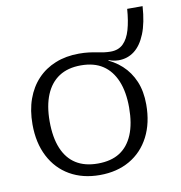

<svg xmlns="http://www.w3.org/2000/svg" viewBox="-81 -784 822 871"><g transform="rotate(-10 330.0 -348.5)"><path d="M127 -267Q127 -193 148 -142.5Q169 -92 209.5 -66.5Q250 -41 310 -41Q371 -41 411 -66.5Q451 -92 472 -142.5Q493 -193 493 -267Q493 -339 472 -389.5Q451 -440 411 -466.5Q371 -493 310 -493Q250 -493 209.5 -466.5Q169 -440 148 -389.5Q127 -339 127 -267ZM438 -482 415 -502Q463 -484 498 -452Q533 -420 552.5 -374Q572 -328 572 -267Q572 -182 539.5 -119Q507 -56 448 -22Q389 12 310 12Q231 12 172 -22Q113 -56 80.5 -119Q48 -182 48 -267Q48 -332 66.5 -383.5Q85 -435 119.5 -471.5Q154 -508 202.5 -527.5Q251 -547 311 -547Q336 -547 356 -544.5Q376 -542 393 -538.5Q410 -535 425 -533Q440 -531 455 -531Q491 -531 513 -552.5Q535 -574 546.5 -614Q558 -654 562 -709H633Q628 -633 608 -583.5Q588 -534 556.5 -510Q525 -486 484 -486Q476 -486 468.5 -487Q461 -488 453.5 -490Q446 -492 438 -495Q430 -498 422.5 -501Q415 -504 406 -507L438 -502Z"/></g></svg>

Font: Roboto Serif Light
Style: Regular
Weight: 300
Designer: Greg Gazdowicz
Foundry: Commercial Type
Version: Version 1.008